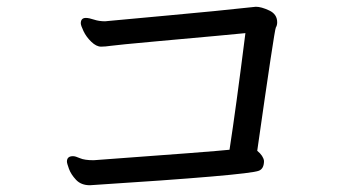

<svg xmlns="http://www.w3.org/2000/svg" viewBox="-20 -619 1040 568"><path d="M246 -71Q220 -71 205 -87Q190 -103 184 -119.5Q178 -136 178 -141Q178 -157 196 -157Q203 -157 216.5 -151Q230 -145 257 -145Q614 -171 659 -176Q678 -299 706 -521Q677 -518 621.5 -513Q566 -508 445.5 -497Q325 -486 308 -483.5Q291 -481 279 -481Q265 -481 250 -495.5Q235 -510 227 -527Q219 -544 219 -550Q219 -566 234 -566Q243 -566 258 -561Q273 -556 291 -556L301 -557Q341 -561 479.5 -573.5Q618 -586 737 -599Q753 -599 776.5 -588Q800 -577 800 -553Q800 -544 796 -537.5Q792 -531 741 -173Q759 -158 761 -143Q761 -120 746 -114Q715 -101 246 -71Z"/></svg>

Font: LXGW WenKai Lite Medium
Style: Regular
Weight: 500
Designer: LXGW / Fontworks Inc.
Foundry: LXGW / Fontworks Inc.
Version: Version 1.511; March 25, 2025